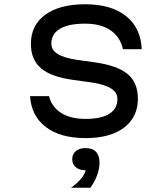

<svg xmlns="http://www.w3.org/2000/svg" viewBox="-20 -633 790 901"><path d="M210 -182Q223 -131 267 -103Q311 -75 382 -75Q455 -75 493 -99Q531 -123 531 -169Q531 -199 501 -218Q471 -237 410 -246L324 -258Q220 -272 172.5 -312.5Q125 -353 125 -427Q125 -515 192.5 -564Q260 -613 380 -613Q502 -613 571.5 -557.5Q641 -502 645 -402H557Q544 -460 498.5 -491Q453 -522 379 -522Q302 -522 261.5 -498Q221 -474 221 -428Q221 -398 251 -379.5Q281 -361 342 -352L428 -340Q532 -325 579.5 -285Q627 -245 627 -170Q627 -112 597.5 -70.5Q568 -29 513.5 -7Q459 15 381 15Q263 15 195 -37Q127 -89 121 -182ZM381 166Q353 166 336 152Q319 138 319 114Q319 90 336 76Q353 62 381 62Q409 62 426 76Q443 90 443 114Q443 138 426 152Q409 166 381 166ZM313 248Q346 225 364.5 200.5Q383 176 383 159L381 62Q414 62 430.5 79.5Q447 97 447 130Q447 159 435.5 190Q424 221 404 248Z"/></svg>

Font: Martian Mono SemiExpanded Light
Style: Regular
Weight: 300
Width: 6
Monospace: yes
Designer: Roman Shamin
Foundry: Evil Martians
Version: Version 0.930